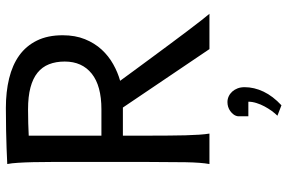

<svg xmlns="http://www.w3.org/2000/svg" viewBox="-188 -570 1012 677"><g transform="rotate(-90 318.5 -232.0)"><path d="M178.2 -212.4Q178.2 -176.3 178.5 -144Q178.7 -111.8 179.4 -84.5Q180.2 -57.1 181.6 -35.6Q183.1 -14.2 185.5 0H78.1Q83.5 -29.3 84.5 -84.7Q85.4 -140.1 85.4 -212.4V-558.1Q85.4 -592.3 84.7 -621.8Q84 -651.4 82.5 -674.8Q81.1 -698.2 78.1 -712.9Q103.5 -713.9 134.3 -715.3Q160.6 -716.3 196.8 -717Q232.9 -717.8 275.9 -717.8Q333 -717.8 380.1 -706.3Q427.2 -694.8 460.9 -670.7Q494.6 -646.5 513.4 -608.4Q532.2 -570.3 532.2 -517.6Q532.2 -473.1 518.3 -439Q504.4 -404.8 481.7 -380.1Q459 -355.5 430.2 -339.4Q401.4 -323.2 371.6 -314.9Q386.2 -294.9 407.5 -265.9Q428.7 -236.8 452.9 -204.3Q477.1 -171.9 501.7 -138.4Q526.4 -105 547.9 -76.7Q569.3 -48.3 585.4 -27.8Q601.6 -7.3 607.9 0H483.4L277.3 -305.2H178.2ZM178.2 -380.9H271Q354 -380.9 396.7 -415Q439.5 -449.2 439.5 -510.3Q439.5 -541.5 429.9 -565.7Q420.4 -589.8 400.1 -606.2Q379.9 -622.6 347.9 -631.1Q315.9 -639.6 271 -639.6Q245.1 -639.6 221.4 -638.9Q197.8 -638.2 178.2 -637.2ZM246.6 100.1Q248 91.3 253.2 84.7Q258.3 78.1 265.1 73.2Q272 68.4 280 65.9Q288.1 63.5 296.4 63.5Q307.1 63.5 316.7 67.9Q326.2 72.3 333.5 80.3Q340.8 88.4 345 99.4Q349.1 110.4 349.1 124Q349.1 157.7 333.3 190.9Q317.4 224.1 285.2 253.9L248.5 239.7Q256.3 231.9 265.1 220Q273.9 208 281.2 194.3Q288.6 180.7 293.2 165.8Q297.9 150.9 297.9 137.2H246.6Z"/></g></svg>

Font: Andika
Style: Regular
Weight: 400
Designer: Victor Gaultney, Annie Olsen, Julie Remington, Don Collingsworth, Eric Hays
Foundry: SIL International
Version: Version 1.001